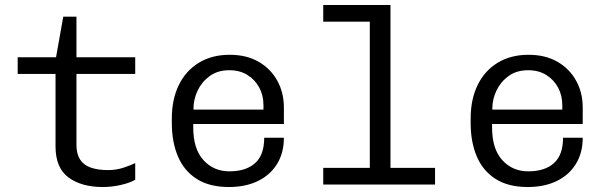

<svg xmlns="http://www.w3.org/2000/svg" viewBox="-20 -741 2440 771"><path d="M393 10Q307 10 255 -28.5Q203 -67 203 -153V-444H51V-511H205L234 -674H287V-511H523V-444H287V-159Q287 -123 301.5 -100.5Q316 -78 344.5 -68Q373 -58 413 -58Q446 -58 474 -67Q502 -76 523 -86V-19Q500 -6 464 2Q428 10 393 10Z M899 10Q821 10 770 -22.5Q719 -55 694.5 -113Q670 -171 670 -246V-265Q670 -342 698 -399.5Q726 -457 778.5 -489Q831 -521 902 -521Q970 -521 1018.5 -493Q1067 -465 1093.5 -417Q1120 -369 1120 -309V-243H756V-229Q756 -143 797 -98Q838 -53 901 -53Q968 -53 1004.5 -86Q1041 -119 1041 -188H1120Q1120 -127 1092.5 -82.5Q1065 -38 1015.5 -14Q966 10 899 10ZM757 -301H1038V-318Q1038 -358 1021 -389.5Q1004 -421 973.5 -440Q943 -459 901 -459Q854 -459 822 -435.5Q790 -412 773.5 -377Q757 -342 757 -305Z M1465 0V-654H1278V-721H1548V0ZM1278 0V-67H1727V0Z M2099 10Q2021 10 1970 -22.5Q1919 -55 1894.5 -113Q1870 -171 1870 -246V-265Q1870 -342 1898 -399.5Q1926 -457 1978.5 -489Q2031 -521 2102 -521Q2170 -521 2218.5 -493Q2267 -465 2293.5 -417Q2320 -369 2320 -309V-243H1956V-229Q1956 -143 1997 -98Q2038 -53 2101 -53Q2168 -53 2204.5 -86Q2241 -119 2241 -188H2320Q2320 -127 2292.5 -82.5Q2265 -38 2215.5 -14Q2166 10 2099 10ZM1957 -301H2238V-318Q2238 -358 2221 -389.5Q2204 -421 2173.5 -440Q2143 -459 2101 -459Q2054 -459 2022 -435.5Q1990 -412 1973.5 -377Q1957 -342 1957 -305Z"/></svg>

Font: Chivo Mono Light
Style: Regular
Weight: 300
Monospace: yes
Designer: Hector Gatti
Foundry: Omnibus-Type
Version: Version 1.008